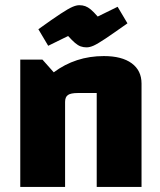

<svg xmlns="http://www.w3.org/2000/svg" viewBox="-20 -734 630 754"><path d="M59.6 0V-500H146.6L191.1 -450Q233.7 -481.8 282.9 -497.8Q332 -513.8 387.8 -513.8Q458.5 -513.8 497.2 -485.5Q535.8 -457.1 535.8 -406V0H359.8V-368.7H285.6Q257.9 -368.7 246.8 -360.9Q235.6 -353.1 235.6 -333.5V0ZM319.8 -548Q307.7 -548 296.9 -551.8Q286.2 -555.6 274.7 -565.4Q263.2 -575.3 247.5 -592.6L169.3 -554.2L130.7 -619.2Q187.9 -660.4 218.4 -680.3Q248.9 -700.3 264.4 -706.9Q279.9 -713.6 291.4 -713.6Q304.2 -713.6 314.8 -709.8Q325.3 -706 336.6 -696.7Q347.8 -687.3 363.7 -669L441.9 -707.4L480.5 -642.4Q424.5 -602.7 393.9 -582.2Q363.3 -561.8 347.9 -554.9Q332.5 -548 319.8 -548Z"/></svg>

Font: Changa
Style: Regular
Weight: 400
Designer: Eduardo Rodriguez Tunni
Foundry: Eduardo Rodriguez Tunni
Version: Version 3.003